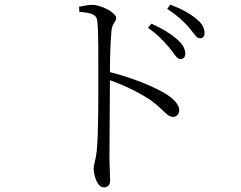

<svg xmlns="http://www.w3.org/2000/svg" viewBox="-20 -767 1040 828"><path d="M709 -563C731 -537 742 -512 758 -512C771 -512 779 -521 779 -535C779 -556 768 -577 742 -599C718 -620 682 -643 633 -665L618 -647C662 -617 687 -588 709 -563ZM792 -652C815 -626 826 -602 842 -602C855 -602 862 -609 862 -625C862 -646 852 -666 825 -687C801 -707 765 -728 715 -747L701 -729C745 -700 769 -677 792 -652ZM321 -738 322 -716C377 -711 397 -705 400 -674C405 -623 404 -518 404 -438C404 -358 405 -188 397 -114C393 -77 384 -60 384 -39C384 -14 399 41 427 41C445 41 455 31 455 10C455 -7 453 -36 452 -79L454 -421C525 -396 583 -366 631 -334C687 -293 700 -263 726 -263C744 -263 753 -277 753 -292C753 -317 727 -341 700 -359C645 -394 549 -432 454 -456C454 -509 456 -587 461 -637C465 -669 481 -672 481 -690C481 -711 418 -746 378 -746C362 -746 346 -743 321 -738Z"/></svg>

Font: Noto Serif JP Light
Style: Regular
Weight: 300
Designer: Ryoko NISHIZUKA 西塚涼子 (kana & ideographs); Frank Grießhammer (Latin, Greek & Cyrillic); Wenlong ZHANG 张文龙 (bopomofo); San
Foundry: Adobe
Version: Version 2.001;hotconv 1.1.0;makeotfexe 2.6.0